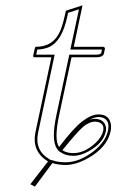

<svg xmlns="http://www.w3.org/2000/svg" viewBox="-20 -604 435 717"><path d="M247.1 -390.1 200.2 -170.9Q181.6 -81.5 200.7 -55.2Q253.4 -124 283.7 -147.9Q319.3 -176.3 347.7 -176.8Q390.1 -176.8 394.5 -136.2Q395.5 -125 393.1 -113.8Q380.4 -53.7 308.6 -13.2Q263.7 11.7 225.6 12.2Q195.3 11.7 175.8 4.9L110.4 92.8L93.3 84L159.2 -1Q98.1 -38.6 112.3 -109.9L171.9 -390.1H106.9Q104 -392.1 103.5 -394L110.4 -424.8Q111.3 -428.7 114.3 -429.2Q178.7 -429.2 204.6 -487.8Q214.4 -510.7 221.7 -544.9L226.1 -564L288.1 -584L255.4 -429.2H365.2Q371.6 -427.7 372.1 -422.9L367.7 -402.8Q363.8 -390.6 340.8 -390.1ZM291 -130.9Q267.6 -110.8 212.9 -43Q229 -32.2 253.9 -32.2Q294.9 -32.2 335.4 -68.8Q359.9 -91.8 365.2 -115.2Q371.1 -142.6 343.8 -148.9Q337.9 -149.9 333 -149.9Q313.5 -148.9 291 -130.9ZM238.8 -399.9H340.8Q352.5 -400.4 357.9 -405.3L360.8 -418.9H242.7L274.9 -569.3L234.4 -556.2L231.4 -543Q211.9 -450.2 163.1 -428.2Q143.6 -419.9 119.1 -418.9L115.2 -399.9H184.1L122.1 -107.9Q108.9 -42 164.1 -9.8L171.4 -5.4L172.4 -6.8L179.2 -4.4Q197.8 2 225.6 2Q276.9 2 331.1 -40.5Q374.5 -75.7 383.3 -116.2Q391.1 -152.8 365.2 -164.1Q361.3 -165.5 358.4 -166Q353.5 -167 347.7 -167Q321.8 -166 289.6 -140.1Q259.3 -115.7 208.5 -48.8L200.7 -38.1L192.4 -49.3Q170.9 -81.1 190.4 -172.9ZM284.7 -138.7Q310.5 -160.2 333 -160.2Q366.2 -160.2 374.5 -133.8Q377.4 -123.5 375 -112.8Q365.7 -69.3 312 -39.6Q280.8 -22 253.9 -22Q224.6 -22.5 207 -35.2L198.7 -41L205.1 -49.3Q261.2 -119.1 284.7 -138.7Z"/></svg>

Font: Linux Biolinum Outline O
Style: Italic
Weight: 400
Italic angle: -12°
Designer: Philipp H. Poll
Foundry: Philipp H. Poll
Version: Version 0.6.2